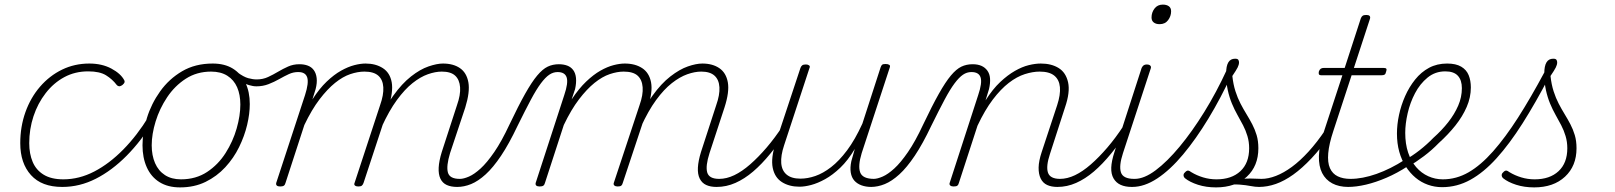

<svg xmlns="http://www.w3.org/2000/svg" viewBox="-20 -795 7017 834"><path d="M250 17Q161 17 114.5 -34.5Q68 -86 68 -173Q68 -245 90.5 -308Q113 -371 154 -418.5Q195 -466 249.5 -492.5Q304 -519 368 -519Q423 -519 464 -497Q505 -475 520 -446Q522 -442 521 -437.5Q520 -433 512 -426Q502 -419 496 -420.5Q490 -422 487 -426Q468 -451 440.5 -468Q413 -485 363 -485Q306 -485 259.5 -460Q213 -435 178.5 -390.5Q144 -346 125.5 -290Q107 -234 107 -173Q107 -127 122 -91.5Q137 -56 170 -36Q203 -16 255 -16Q264 -16 267.5 -11Q271 -6 270.5 0.5Q270 7 264.5 12Q259 17 250 17Z M251 17Q242 17 237 12Q232 7 232.5 0.5Q233 -6 238.5 -11Q244 -16 255 -16Q324 -16 389.5 -50Q455 -84 515.5 -145.5Q576 -207 626 -289Q632 -297 640 -296.5Q648 -296 652 -289.5Q656 -283 649 -273Q594 -183 530 -118.5Q466 -54 396 -18.5Q326 17 251 17Z M762 19Q709 19 672.5 -4Q636 -27 617.5 -68.5Q599 -110 599 -164Q599 -220 618 -282Q637 -344 675.5 -398Q714 -452 771 -485.5Q828 -519 904 -519Q956 -519 991.5 -497Q1027 -475 1046 -435.5Q1065 -396 1065 -343Q1065 -301 1053.5 -252.5Q1042 -204 1018.5 -156Q995 -108 958.5 -68.5Q922 -29 873 -5Q824 19 762 19ZM766 -16Q831 -16 879.5 -48Q928 -80 960 -130.5Q992 -181 1008 -237Q1024 -293 1024 -341Q1024 -384 1010 -416Q996 -448 967.5 -466Q939 -484 897 -484Q835 -484 787 -453Q739 -422 706 -372.5Q673 -323 656 -267.5Q639 -212 639 -164Q639 -120 653.5 -86.5Q668 -53 696.5 -34.5Q725 -16 766 -16Z M1094 -420Q1079 -420 1061 -425.5Q1043 -431 1026.5 -439.5Q1010 -448 997 -459Q989 -465 987 -472Q985 -479 987.5 -483Q990 -487 996.5 -487.5Q1003 -488 1011 -481Q1038 -461 1058 -455.5Q1078 -450 1095 -450Q1122 -450 1144.5 -460.5Q1167 -471 1188 -483.5Q1209 -496 1231.5 -506Q1254 -516 1280 -516Q1287 -516 1289 -511Q1291 -506 1290 -499Q1289 -492 1284.5 -487Q1280 -482 1274 -482Q1254 -482 1234.5 -473Q1215 -464 1193 -451.5Q1171 -439 1146.5 -429.5Q1122 -420 1094 -420Z M1197 15Q1187 15 1182.5 11Q1178 7 1180 -1L1305 -382Q1322 -435 1314.5 -458.5Q1307 -482 1276 -482Q1267 -482 1263.5 -487Q1260 -492 1261 -499Q1262 -506 1267.5 -511Q1273 -516 1281 -516Q1301 -516 1317 -510Q1333 -504 1343 -490.5Q1353 -477 1355.5 -456Q1358 -435 1351 -408L1337 -363Q1367 -410 1399 -440.5Q1431 -471 1461.5 -488Q1492 -505 1519 -512Q1546 -519 1568 -519Q1612 -519 1643 -499Q1674 -479 1681.5 -437.5Q1689 -396 1667 -328L1559 0Q1556 8 1551.5 11.5Q1547 15 1536 15Q1527 15 1522 11Q1517 7 1520 0L1631 -338Q1647 -383 1645 -416Q1643 -449 1623 -466.5Q1603 -484 1563 -484Q1534 -484 1501.5 -473Q1469 -462 1435.5 -435Q1402 -408 1368 -363.5Q1334 -319 1302 -252L1220 0Q1218 8 1213 11.5Q1208 15 1197 15ZM1966 17Q1939 17 1920.5 8.5Q1902 0 1893 -19Q1884 -38 1885.5 -67Q1887 -96 1899 -135L1965 -338Q1981 -383 1978.5 -416Q1976 -449 1957 -466.5Q1938 -484 1899 -484Q1871 -484 1838.5 -472.5Q1806 -461 1772 -434Q1738 -407 1704 -360.5Q1670 -314 1638 -244H1619Q1650 -326 1688 -379Q1726 -432 1765.5 -463Q1805 -494 1841.5 -506.5Q1878 -519 1904 -519Q1949 -519 1978 -499Q2007 -479 2014.5 -437.5Q2022 -396 2001 -328L1935 -130Q1918 -74 1925.5 -46Q1933 -18 1977 -18Q1983 -18 1986 -12.5Q1989 -7 1988 -0.5Q1987 6 1982 11.5Q1977 17 1966 17Z M1966 17Q1957 17 1953 11.5Q1949 6 1950.5 -0.5Q1952 -7 1959 -12.5Q1966 -18 1978 -18Q1994 -18 2017 -28Q2040 -38 2067.5 -63Q2095 -88 2127 -134.5Q2159 -181 2193 -254Q2232 -336 2261 -387.5Q2290 -439 2313.5 -467Q2337 -495 2359 -505.5Q2381 -516 2408 -516Q2418 -516 2420.5 -511Q2423 -506 2421 -499Q2419 -492 2413.5 -487Q2408 -482 2402 -482Q2383 -482 2366 -470.5Q2349 -459 2329.5 -433Q2310 -407 2286 -362Q2262 -317 2228 -248Q2191 -170 2156.5 -118.5Q2122 -67 2089.5 -37.5Q2057 -8 2026.5 4.5Q1996 17 1966 17Z M2324 15Q2314 15 2309.5 11Q2305 7 2307 -1L2431 -382Q2449 -435 2441.5 -458.5Q2434 -482 2402 -482Q2394 -482 2390 -487Q2386 -492 2387 -499Q2388 -506 2393.5 -511Q2399 -516 2407 -516Q2428 -516 2444 -510Q2460 -504 2470 -490.5Q2480 -477 2482 -456Q2484 -435 2478 -408L2463 -363Q2494 -410 2526 -440.5Q2558 -471 2588 -488Q2618 -505 2645 -512Q2672 -519 2694 -519Q2739 -519 2769.5 -499Q2800 -479 2808 -437.5Q2816 -396 2794 -328L2685 0Q2683 8 2678.5 11.5Q2674 15 2663 15Q2654 15 2649 11Q2644 7 2646 0L2758 -338Q2774 -383 2771.5 -416Q2769 -449 2749.5 -466.5Q2730 -484 2689 -484Q2661 -484 2628.5 -473Q2596 -462 2562.5 -435Q2529 -408 2495 -363.5Q2461 -319 2429 -252L2347 0Q2345 8 2340 11.5Q2335 15 2324 15ZM3092 17Q3066 17 3047.5 8.5Q3029 0 3019.5 -19Q3010 -38 3011.5 -67Q3013 -96 3025 -135L3091 -338Q3107 -383 3105 -416Q3103 -449 3083.5 -466.5Q3064 -484 3026 -484Q2998 -484 2965.5 -472.5Q2933 -461 2898.5 -434Q2864 -407 2830 -360.5Q2796 -314 2764 -244H2746Q2776 -326 2814 -379Q2852 -432 2892 -463Q2932 -494 2968 -506.5Q3004 -519 3031 -519Q3075 -519 3104.5 -499Q3134 -479 3141.5 -437.5Q3149 -396 3127 -328L3062 -130Q3044 -74 3052 -46Q3060 -18 3104 -18Q3110 -18 3112.5 -12.5Q3115 -7 3114.5 -0.5Q3114 6 3108.5 11.5Q3103 17 3092 17Z M3093 17Q3084 17 3080 11.5Q3076 6 3077.5 -0.5Q3079 -7 3085.5 -12.5Q3092 -18 3104 -18Q3136 -18 3169.5 -34Q3203 -50 3238.5 -81Q3274 -112 3310 -154Q3346 -196 3380 -248Q3386 -258 3394 -256.5Q3402 -255 3405.5 -247Q3409 -239 3402 -230Q3364 -174 3326.5 -128Q3289 -82 3251.5 -50Q3214 -18 3174.5 -0.5Q3135 17 3093 17Z M3453 16Q3408 16 3376.5 -4Q3345 -24 3336.5 -66Q3328 -108 3349 -174L3457 -500Q3460 -508 3465 -511.5Q3470 -515 3481 -515Q3489 -515 3494.5 -511Q3500 -507 3496 -499L3386 -164Q3371 -119 3373.5 -86.5Q3376 -54 3397 -36.5Q3418 -19 3457 -19Q3488 -19 3521.5 -30.5Q3555 -42 3590 -69Q3625 -96 3659.5 -142Q3694 -188 3726 -258L3805 -502Q3808 -511 3812 -514Q3816 -517 3827 -517Q3837 -517 3842.5 -513.5Q3848 -510 3845 -502L3723 -130Q3706 -74 3716.5 -46Q3727 -18 3777 -18Q3785 -18 3787.5 -12.5Q3790 -7 3788.5 -0.5Q3787 6 3781 11.5Q3775 17 3765 17Q3741 17 3722 10Q3703 3 3691 -10.5Q3679 -24 3675.5 -45.5Q3672 -67 3678 -95L3693 -148Q3663 -98 3630 -66.5Q3597 -35 3564.5 -17Q3532 1 3503.5 8.5Q3475 16 3453 16Z M3763 17Q3754 17 3750 11.5Q3746 6 3747.5 -0.5Q3749 -7 3756 -12.5Q3763 -18 3775 -18Q3791 -18 3814 -28Q3837 -38 3864.5 -63Q3892 -88 3924 -134.5Q3956 -181 3990 -254Q4029 -336 4058 -387.5Q4087 -439 4110.5 -467Q4134 -495 4156 -505.5Q4178 -516 4205 -516Q4215 -516 4217.5 -511Q4220 -506 4218 -499Q4216 -492 4210.5 -487Q4205 -482 4199 -482Q4180 -482 4163 -470.5Q4146 -459 4126.5 -433Q4107 -407 4083 -362Q4059 -317 4025 -248Q3988 -170 3953.5 -118.5Q3919 -67 3886.5 -37.5Q3854 -8 3823.5 4.5Q3793 17 3763 17Z M4573 17Q4547 17 4528.5 8.5Q4510 0 4500.5 -19.5Q4491 -39 4491.5 -67.5Q4492 -96 4505 -135L4572 -338Q4587 -384 4584 -416.5Q4581 -449 4559.5 -466.5Q4538 -484 4496 -484Q4466 -484 4431.5 -473Q4397 -462 4362 -435Q4327 -408 4292.5 -362.5Q4258 -317 4226 -249L4145 0Q4143 8 4138.5 11.5Q4134 15 4122 15Q4113 15 4108 11Q4103 7 4105 0L4229 -382Q4247 -435 4239.5 -458.5Q4232 -482 4200 -482Q4191 -482 4187 -487Q4183 -492 4184 -499Q4185 -506 4191 -511Q4197 -516 4205 -516Q4227 -516 4243 -509Q4259 -502 4269 -488Q4279 -474 4280.5 -454Q4282 -434 4276 -408L4261 -359Q4292 -408 4324.5 -438.5Q4357 -469 4388.5 -487Q4420 -505 4448.5 -512Q4477 -519 4501 -519Q4547 -519 4578.5 -499.5Q4610 -480 4619.5 -437.5Q4629 -395 4606 -328L4541 -127Q4523 -73 4532 -45.5Q4541 -18 4585 -18Q4591 -18 4594 -12.5Q4597 -7 4596 -0.5Q4595 6 4589 11.5Q4583 17 4573 17Z M4573 17Q4564 17 4560 11.5Q4556 6 4557.5 -0.5Q4559 -7 4565.5 -12.5Q4572 -18 4584 -18Q4616 -18 4649.5 -34Q4683 -50 4718.5 -81Q4754 -112 4790 -154Q4826 -196 4860 -248Q4866 -258 4874 -256.5Q4882 -255 4885.5 -247Q4889 -239 4882 -230Q4844 -174 4806.5 -128Q4769 -82 4731.5 -50Q4694 -18 4654.5 -0.5Q4615 17 4573 17Z M4896 17Q4868 17 4848 8Q4828 -1 4817 -20Q4806 -39 4807 -67Q4808 -95 4821 -135L4939 -500Q4943 -508 4948 -511.5Q4953 -515 4962 -515Q4971 -515 4976 -510.5Q4981 -506 4979 -499L4858 -130Q4840 -75 4849 -46.5Q4858 -18 4907 -18Q4915 -18 4918.5 -12.5Q4922 -7 4920.5 -0.5Q4919 6 4913.5 11.5Q4908 17 4896 17ZM5017 -690Q5001 -690 4991.5 -697.5Q4982 -705 4982 -719Q4982 -741 4995 -758Q5008 -775 5031 -775Q5047 -775 5057 -768Q5067 -761 5067 -746Q5067 -725 5054 -707.5Q5041 -690 5017 -690Z M4898 17Q4890 17 4886.5 11.5Q4883 6 4885 -0.5Q4887 -7 4893.5 -12.5Q4900 -18 4909 -18Q4950 -18 5000 -55.5Q5050 -93 5104 -158Q5158 -223 5211 -308.5Q5264 -394 5309 -492Q5314 -501 5321 -500.5Q5328 -500 5332 -492Q5336 -484 5330 -471Q5283 -369 5229 -280Q5175 -191 5119 -124Q5063 -57 5007 -20Q4951 17 4898 17Z M5450 17Q5432 17 5412 13Q5392 9 5366 7Q5340 5 5307 8L5333 -11Q5368 -18 5390 -19Q5412 -20 5428.5 -19Q5445 -18 5461 -18Q5470 -18 5474 -12.5Q5478 -7 5477 -0.5Q5476 6 5469 11.5Q5462 17 5450 17ZM5262 19Q5219 19 5183.5 7.5Q5148 -4 5127 -21Q5121 -27 5121 -34Q5121 -41 5127 -46Q5134 -54 5140 -54Q5146 -54 5155 -47Q5178 -33 5206 -24.5Q5234 -16 5264 -16Q5330 -16 5368 -51.5Q5406 -87 5406 -151Q5406 -179 5398.5 -204Q5391 -229 5379.5 -251Q5368 -273 5355 -296Q5342 -319 5331 -345.5Q5320 -372 5313 -404Q5306 -436 5306 -476Q5306 -508 5315.5 -524Q5325 -540 5345 -540Q5356 -540 5359 -535Q5362 -530 5362 -524Q5362 -514 5356 -502Q5350 -490 5333 -465Q5337 -428 5346.5 -398.5Q5356 -369 5368.5 -345Q5381 -321 5394.5 -299Q5408 -277 5419.5 -255Q5431 -233 5438.5 -208Q5446 -183 5446 -151Q5446 -74 5396 -27.5Q5346 19 5262 19Z M5448 17Q5439 17 5435 11.5Q5431 6 5432.5 -0.5Q5434 -7 5440.5 -12.5Q5447 -18 5459 -18Q5489 -18 5522.5 -31Q5556 -44 5591.5 -70Q5627 -96 5664 -136.5Q5701 -177 5738 -232Q5746 -244 5753.5 -242Q5761 -240 5764 -230.5Q5767 -221 5761 -212Q5718 -151 5677 -107.5Q5636 -64 5597.5 -36.5Q5559 -9 5522 4Q5485 17 5448 17Z M5837 17Q5796 17 5767 1.5Q5738 -14 5723 -43.5Q5708 -73 5709 -117Q5710 -161 5729 -218L5811 -468H5721Q5711 -468 5709 -472.5Q5707 -477 5709 -485Q5712 -493 5717 -496.5Q5722 -500 5731 -500H5821L5891 -715Q5894 -723 5899 -726.5Q5904 -730 5915 -730Q5925 -730 5929 -726Q5933 -722 5931 -714L5861 -500H5989Q6000 -500 6002 -496Q6004 -492 6001 -484Q5999 -474 5994.5 -471Q5990 -468 5980 -468H5851L5772 -227Q5753 -170 5749.5 -129.5Q5746 -89 5757 -64.5Q5768 -40 5791 -29Q5814 -18 5846 -18Q5854 -18 5857 -12.5Q5860 -7 5859.5 -0.5Q5859 6 5853 11.5Q5847 17 5837 17Z M5835 17Q5826 17 5822.5 11.5Q5819 6 5821.5 -0.5Q5824 -7 5830.5 -12.5Q5837 -18 5846 -18Q5898 -18 5959 -39.5Q6020 -61 6082 -101Q6088 -105 6093 -102.5Q6098 -100 6101.5 -94.5Q6105 -89 6104 -82.5Q6103 -76 6095 -73Q6049 -43 6002.5 -23Q5956 -3 5913.5 7Q5871 17 5835 17Z M6079 -98Q6114 -117 6146.5 -142.5Q6179 -168 6206 -196Q6243 -229 6270.5 -264Q6298 -299 6314 -336Q6330 -373 6330 -412Q6330 -447 6312.5 -466Q6295 -485 6258 -485Q6249 -485 6245.5 -490Q6242 -495 6243.5 -502Q6245 -509 6251 -514Q6257 -519 6266 -519Q6304 -519 6327 -505.5Q6350 -492 6359.5 -468.5Q6369 -445 6369 -415Q6369 -372 6351 -330.5Q6333 -289 6302 -250Q6271 -211 6229 -173Q6200 -143 6165.5 -117Q6131 -91 6094 -69Z M6244 18Q6212 18 6182.5 7.5Q6153 -3 6129 -23Q6105 -43 6086.5 -71.5Q6068 -100 6058 -136Q6048 -172 6048 -215Q6048 -254 6057 -296Q6066 -338 6083.5 -377.5Q6101 -417 6127 -449.5Q6153 -482 6187.5 -500.5Q6222 -519 6266 -519Q6275 -519 6279 -514Q6283 -509 6281 -502Q6279 -495 6273 -490Q6267 -485 6258 -485Q6214 -485 6181 -458Q6148 -431 6126.5 -390Q6105 -349 6094.5 -303Q6084 -257 6084 -218Q6084 -170 6096.5 -132.5Q6109 -95 6131.5 -69Q6154 -43 6184 -29.5Q6214 -16 6247 -16Q6306 -16 6359 -46.5Q6412 -77 6465.5 -137.5Q6519 -198 6574 -284Q6629 -370 6689 -482Q6694 -490 6701.5 -489.5Q6709 -489 6713 -482Q6717 -475 6710 -463Q6650 -348 6593.5 -259Q6537 -170 6481 -108Q6425 -46 6367 -14Q6309 18 6244 18Z M6644 19Q6601 19 6565.5 7.5Q6530 -4 6509 -21Q6503 -27 6503 -34Q6503 -41 6509 -46Q6516 -54 6522 -54Q6528 -54 6537 -47Q6560 -33 6588 -24.5Q6616 -16 6646 -16Q6712 -16 6750 -51.5Q6788 -87 6788 -151Q6788 -179 6780.5 -204Q6773 -229 6761.5 -251Q6750 -273 6737 -296Q6724 -319 6713 -345.5Q6702 -372 6695 -404Q6688 -436 6688 -476Q6688 -508 6697.5 -524Q6707 -540 6727 -540Q6738 -540 6741 -535Q6744 -530 6744 -524Q6744 -514 6738 -502Q6732 -490 6715 -465Q6719 -428 6728.5 -398.5Q6738 -369 6750.5 -345Q6763 -321 6776.5 -299Q6790 -277 6801.5 -255Q6813 -233 6820.5 -208Q6828 -183 6828 -151Q6828 -74 6778 -27.5Q6728 19 6644 19Z"/></svg>

Font: Playwrite MX Thin
Style: Regular
Weight: 250
Designer: Veronika Burian, José Scaglione
Foundry: TypeTogether
Version: Version 1.002